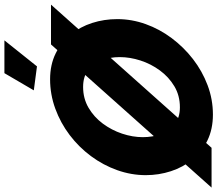

<svg xmlns="http://www.w3.org/2000/svg" viewBox="-98 -880 962 849"><g transform="rotate(-90 382.5 -455.0)"><path d="M301 6Q236 6 186 -18.5Q136 -43 102 -84.5Q68 -126 50.5 -179.5Q33 -233 33 -291Q33 -355 55 -417Q77 -479 117 -533Q157 -587 210.5 -627.5Q264 -668 327 -691Q390 -714 457 -714Q521 -714 571 -689.5Q621 -665 655 -623Q689 -581 706 -528Q723 -475 723 -417Q723 -353 701 -291.5Q679 -230 639 -176.5Q599 -123 546 -82Q493 -41 430.5 -17.5Q368 6 301 6ZM333 -140Q385 -140 426 -164.5Q467 -189 496 -228.5Q525 -268 540 -314.5Q555 -361 555 -406Q555 -449 541 -486Q527 -523 498 -545.5Q469 -568 423 -568Q372 -568 331 -544Q290 -520 261 -481Q232 -442 216.5 -395.5Q201 -349 201 -304Q201 -260 215 -223Q229 -186 258.5 -163Q288 -140 333 -140ZM787 -710 154 0H-22L611 -710ZM514 -772 408 -786 484 -916H629Z"/></g></svg>

Font: Raleway Thin ExtraBold
Style: Italic
Weight: 800
Italic angle: -12°
Version: Version 4.026